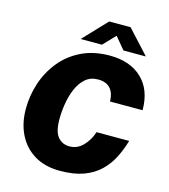

<svg xmlns="http://www.w3.org/2000/svg" viewBox="-133 -1034 1009 1148"><g transform="rotate(15 371.0 -459.5)"><path d="M344.5 10Q252.5 10 187.5 -29Q122.5 -68 87.8 -137Q53 -206 53 -296.5Q53 -377.5 78.5 -455.2Q104 -533 154.8 -595.8Q205.5 -658.5 281.2 -695.8Q357 -733 457.5 -733Q583 -733 656.2 -663.5Q729.5 -594 729.5 -468H528Q527.5 -518.5 502.2 -547.8Q477 -577 426.5 -577Q379.5 -577 348 -549.5Q316.5 -522 297.8 -477.8Q279 -433.5 271 -383.2Q263 -333 263 -287Q263 -211.5 290.2 -178.8Q317.5 -146 362 -146Q411 -146 446.5 -183Q482 -220 497.5 -270H699.5Q683.5 -214 658 -163.5Q632.5 -113 592 -73.8Q551.5 -34.5 491.2 -12.2Q431 10 344.5 10ZM261.5 -783.5 399.5 -929H531.5L665.5 -783.5H526.5L464.5 -858L393.5 -783.5Z"/></g></svg>

Font: Public Sans Black
Style: Italic
Weight: 900
Italic angle: -8°
Designer: The Public Sans project authors (U.S. Web Design System). Libre Franklin designed by Pablo Impallari and Rodrigo Fuenzal
Version: Version 1.007; ttfautohint (v1.8.1) -l 8 -r 50 -G 200 -x 14 